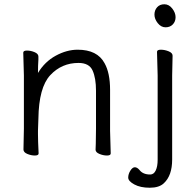

<svg xmlns="http://www.w3.org/2000/svg" viewBox="-20 -718 895 900"><path d="M750.5 -698Q772 -698 787.5 -678Q803 -658 803 -637.5Q803 -617 790 -603.5Q777 -590 756 -590Q735 -590 719.5 -609.5Q704 -629 704 -649.5Q704 -670 716.5 -684Q729 -698 750.5 -698ZM789 -457 787 -364V30Q787 105 748 141Q726 162 682 162Q638 162 609.5 146.5Q581 131 581 114.5Q581 98 591 82Q601 66 612 66Q623 66 634 79Q650 100 684 100Q701 100 710 81Q719 62 719 31V-364L716 -475Q716 -485 734 -485Q752 -485 770.5 -477.5Q789 -470 789 -457ZM496 -105 499 1Q499 11 481.5 11Q464 11 446 3.5Q428 -4 428 -16V-17Q429 -25 429 -44L430 -115V-293Q430 -352 414 -387.5Q398 -423 348 -423Q269 -423 215.5 -365.5Q162 -308 160 -162Q159 -129 158 -105V-89Q158 -59 161 1Q161 11 143.5 11Q126 11 108 3.5Q90 -4 90 -17L92 -115V-364L89 -471Q89 -481 106.5 -481Q124 -481 142 -473.5Q160 -466 160 -453V-439Q158 -411 158 -376Q190 -429 241.5 -457Q293 -485 344 -485Q436 -485 470 -422Q496 -376 496 -297Z"/></svg>

Font: LXGW Bright GB
Style: Regular
Weight: 400
Designer: Christian Thalmann (Catharsis Fonts)
Foundry: LXGW / Christian Thalmann (Catharsis Fonts) / Fontworks Inc.
Version: Version 5.510